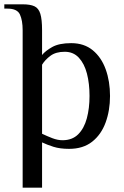

<svg xmlns="http://www.w3.org/2000/svg" viewBox="-33 -680 576 890"><path d="M72 190V-540Q72 -585 59.5 -612.5Q47 -640 2 -640H-13V-660H72Q107 -660 126.5 -651Q146 -642 154 -616Q162 -590 162 -540V-425Q177 -444 209 -462Q241 -480 297 -480Q357 -480 397 -447Q437 -414 457 -358.5Q477 -303 477 -235Q477 -168 456.5 -112Q436 -56 394 -23Q352 10 287 10Q245 10 215 0.5Q185 -9 162 -20V190ZM257 -30Q302 -30 329.5 -57.5Q357 -85 369.5 -131.5Q382 -178 382 -235Q382 -293 370 -339Q358 -385 332.5 -412.5Q307 -440 267 -440Q226 -440 201 -421.5Q176 -403 162 -380V-60Q185 -49 209.5 -39.5Q234 -30 257 -30Z"/></svg>

Font: El Messiri
Style: Regular
Weight: 400
Designer: Mohamed Gaber
Foundry: Kief Type Foundry
Version: Version 2.020